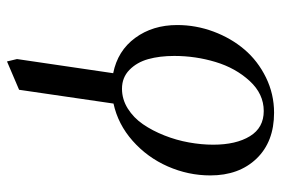

<svg xmlns="http://www.w3.org/2000/svg" viewBox="-146 -346 795 543"><g transform="rotate(90 251.5 -74.5)"><path d="M50.8 -178.2Q50.8 -231 69.3 -280.8Q87.9 -330.6 120.1 -368.4Q152.3 -406.2 199.2 -429.2Q246.1 -452.1 298.8 -452.1Q380.9 -452.1 428.5 -402.6Q476.1 -353 476.1 -272Q476.1 -209.5 450.7 -151.6Q425.3 -93.8 378.4 -52.2Q331.5 -10.7 272.9 2L233.9 269L153.8 303.2L147 274.9L187 2.9Q123.5 -9.8 87.2 -59.3Q50.8 -108.9 50.8 -178.2ZM138.2 -169.9Q138.2 -128.4 147.2 -96.2Q156.2 -64 177.7 -43Q199.2 -22 231 -22Q260.7 -22 286.9 -38.3Q313 -54.7 331.3 -81.3Q349.6 -107.9 363 -141.8Q376.5 -175.8 382.8 -211.2Q389.2 -246.6 389.2 -279.8Q389.2 -344.7 365.2 -383.8Q341.3 -422.9 293.9 -422.9Q245.6 -422.9 209 -383.1Q172.4 -343.3 155.3 -286.6Q138.2 -230 138.2 -169.9Z"/></g></svg>

Font: Dihjauti
Style: Bold Italic
Weight: 700
Italic angle: -9°
Designer: T. Christopher White
Version: Version 3.0.0